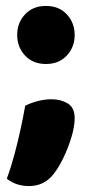

<svg xmlns="http://www.w3.org/2000/svg" viewBox="-20 -513 306 648"><path d="M38 -395Q38 -436 64.5 -464.5Q91 -493 135 -493Q179 -493 205.5 -464.5Q232 -436 232 -395Q232 -354 205.5 -325.5Q179 -297 135 -297Q91 -297 64.5 -325.5Q38 -354 38 -395ZM162 73Q130 115 78 115Q34 115 3 90Q18 49 29.5 5.5Q41 -38 50 -79.5Q59 -121 65 -156Q82 -165 106 -171.5Q130 -178 154 -178Q185 -178 208.5 -164Q232 -150 232 -114Q232 -87 221.5 -51.5Q211 -16 195 17.5Q179 51 162 73Z"/></svg>

Font: Baloo Tamma 2 ExtraBold
Style: Regular
Weight: 800
Designer: Divya Kowshik, Shuchita Grover and Ek Type
Foundry: Ek Type
Version: Version 1.700